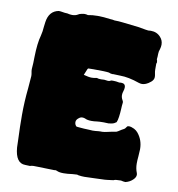

<svg xmlns="http://www.w3.org/2000/svg" viewBox="-93 -928 960 1036"><g transform="rotate(10 387.5 -410.0)"><path d="M372.6 20.5Q344.7 24.4 324.7 24.4Q300.8 24.4 288.6 18.6Q282.7 15.6 277.3 15.6Q273.9 15.6 271 16.6L184.1 14.2Q171.4 13.7 158.7 13.7Q148.4 13.7 138.7 17.1Q124.5 16.1 112.8 16.1Q60.1 16.1 53.2 -69.3L51.8 -115.2Q48.8 -180.7 48.8 -246.6Q48.8 -319.8 56.6 -393.6L62 -461.9Q62 -471.2 60.1 -480.2Q58.1 -489.3 58.1 -497.1V-500.5Q61 -532.7 61 -565.4Q62.5 -642.6 75.2 -686.5Q81.1 -710 82.5 -734.4L85.9 -761.7Q94.7 -823.7 147 -833.5Q156.2 -833.5 167 -831.5Q181.2 -828.6 194.3 -828.6Q209 -824.7 221.7 -824.7Q239.3 -824.7 252.4 -832.5Q257.3 -836.4 268.1 -838.9L273.4 -839.8Q280.3 -841.8 287.6 -841.8Q296.4 -841.8 305.7 -838.9Q328.6 -843.8 358.9 -843.8Q390.1 -843.8 429.2 -838.4Q439.9 -838.4 452.1 -835.4Q475.1 -835.4 498.5 -832.5Q524.4 -830.1 587.9 -822.3Q634.8 -813.5 640.6 -813.5L654.8 -814.5Q688.5 -814.5 709 -791Q724.6 -773.9 724.6 -750.5Q724.6 -738.8 720.7 -725.6Q715.3 -712.4 715.3 -699.2Q715.3 -683.6 713.4 -668.5Q716.8 -662.1 716.8 -652.8Q716.8 -647.9 714.4 -645.5V-612.3Q714.4 -601.6 716.8 -591.1Q719.2 -580.6 719.2 -572.3Q719.2 -557.1 704.8 -544.9Q690.4 -532.7 678.5 -528.1Q666.5 -523.4 657.7 -523.4Q648.9 -523.4 639.6 -526.4Q579.6 -547.4 534.2 -547.4Q515.1 -547.4 495.6 -548.8L491.2 -548.3Q481.4 -548.3 471.2 -553.2Q454.1 -556.2 386.2 -556.2L358.4 -555.7Q356 -555.2 353.8 -551.3Q351.6 -547.4 346.9 -534.7Q342.3 -522 339.8 -517.6Q368.2 -509.8 383.8 -509.8Q394.5 -509.8 405.3 -512.2Q408.7 -513.2 412.6 -513.2Q420.4 -509.8 436 -509.8Q443.4 -509.8 453.1 -510.7Q466.3 -508.3 472.2 -508.3H476.6Q483.4 -508.3 490.7 -513.2Q495.6 -513.7 500.5 -513.7Q517.1 -513.7 535.6 -509.8Q541 -510.7 545.4 -510.7Q569.3 -510.7 569.3 -488.8Q569.3 -479 565.4 -467.8Q561.5 -456.5 561.5 -446.3Q561.5 -432.6 568.8 -419.9Q573.2 -413.6 573.2 -406.7Q570.8 -388.7 570.3 -370.6Q569.3 -349.1 566.4 -328.1Q563.5 -307.1 558.6 -296.9Q547.9 -288.1 534.7 -285.4Q521.5 -282.7 517.1 -282.7Q502 -282.7 489.3 -283.7Q475.6 -283.2 466.3 -283.2Q458.5 -283.2 450.2 -281.7Q439 -279.8 423.3 -279.8Q400.4 -279.8 386.7 -287.1Q379.4 -289.6 372.1 -289.6Q362.3 -289.6 353.5 -282.2Q339.4 -272 339.4 -258.8Q339.4 -252.9 341.8 -246.1Q346.2 -236.3 351.3 -235.4Q356.4 -234.4 360.4 -234.4Q367.2 -234.4 374.5 -233.2Q381.8 -231.9 390.6 -231.9Q406.7 -231.9 418.7 -230.7Q430.7 -229.5 438.5 -229.5Q452.6 -229.5 471.7 -231.9Q482.4 -232.4 485.8 -232.4L488.3 -231.9Q503.4 -232.4 522.9 -237.3Q542.5 -242.2 565.9 -245.6Q574.2 -249 583.7 -255.6Q593.3 -262.2 602.1 -266.4Q610.8 -270.5 617.2 -281.7Q620.1 -286.6 627.4 -286.6Q640.6 -286.6 657.2 -278.3Q669.9 -271.5 677.7 -262.2Q708.5 -225.6 708.5 -174.8Q708 -154.3 706.1 -133.3Q704.1 -115.2 704.1 -96.7Q704.1 -68.8 713.4 -45.9Q715.3 -40.5 715.3 -35.6Q715.3 -22.5 702.6 -9.8Q686 7.3 661.1 13.2Q648.9 12.7 636.7 9.3Q622.6 10.3 613.3 10.3Q604 10.3 595.7 14.6Q575.7 17.1 564.2 18.6Q552.7 20 549.8 20Q532.2 20 496.3 22Q460.4 23.9 438 23.9Q421.9 23.9 404.3 21Q400.9 19 396 19Q386.7 19 372.6 20.5Z"/></g></svg>

Font: Kaph
Style: Regular
Weight: 400
Designer: GGBotNet
Foundry: f0n7.com
Version: 1.10